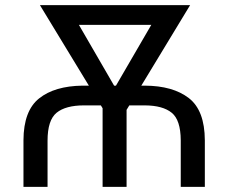

<svg xmlns="http://www.w3.org/2000/svg" viewBox="-20 -731 893 751"><path d="M327.6 -396 136.2 -710.9H723.6L532.7 -396H546.4Q656.2 -395.5 718.5 -347.4Q780.8 -299.3 781.2 -182.1V0H687V-182.6Q686.5 -261.7 651.6 -290Q616.7 -318.4 546.4 -318.8H485.8L475.1 -301.3V0H381.3V-307.6L374.5 -318.8H308.6Q236.8 -318.8 201.4 -290Q166 -261.2 166 -180.7V0H71.8V-182.6Q72.3 -297.9 133.1 -346.2Q193.8 -394.5 302.2 -396ZM426.3 -396H433.6L571.8 -633.8H288.6Z"/></svg>

Font: Roboto21382017
Style: Regular
Weight: 400
Designer: Christian Robertson
Foundry: Google
Version: Version 2.138; 2017